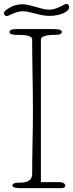

<svg xmlns="http://www.w3.org/2000/svg" viewBox="-28 -971 377 991"><path d="M183 -766C183 -791 242 -791 254 -791C270 -791 291 -792 291 -806C291 -816 282 -821 240 -821H58C46 -821 21 -820 21 -806C21 -793 44 -791 58 -791C86 -791 138 -791 138 -768C138 -652 142 -517 142 -401C142 -285 138 -183 138 -74C138 -28 92 -28 65 -28C53 -28 36 -25 36 -13C36 -2 59 0 77 0H289C302 0 309 -5 309 -13C309 -24 294 -31 279 -31H183ZM-8 -903C-8 -896 -1 -888 6 -888C19 -888 51 -913 90 -913C128 -913 176 -889 227 -889C282 -889 329 -910 329 -934C329 -943 323 -951 316 -951C310 -951 304 -948 286 -938C264 -927 244 -921 226 -921C185 -921 129 -949 89 -949C63 -949 42 -943 21 -931C1 -919 -8 -910 -8 -903Z"/></svg>

Font: Life Savers
Style: Regular
Weight: 400
Designer: Pablo Impallari, Rodrigo Fuenzalida, Brenda Gallo
Foundry: Pablo Impallari, Rodrigo Fuenzalida, Brenda Gallo
Version: Version 3.000